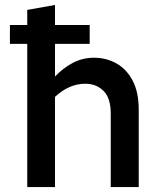

<svg xmlns="http://www.w3.org/2000/svg" viewBox="-20 -755 660 775"><path d="M20 -578V-654H90V-715L202 -735V-654H342V-578H202V-446Q234 -480 273.5 -501Q313 -522 359 -522Q409 -522 450 -499Q491 -476 515.5 -429.5Q540 -383 540 -312V0H427V-297Q427 -359 398 -388Q369 -417 324 -417Q259 -417 202 -364V0H90V-578Z"/></svg>

Font: Radio Canada Medium
Style: Regular
Weight: 500
Designer: Charles Daoud, Etienne Aubert Bonn, Alexandre Saumier Demers, Jacques Le Bailly
Foundry: Radio-Canada
Version: Version 2.104; ttfautohint (v1.8.4.7-5d5b);gftools[0.9.28.de